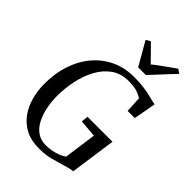

<svg xmlns="http://www.w3.org/2000/svg" viewBox="-283 -1109 1237 1237"><g transform="rotate(45 335.0 -490.5)"><path d="M314.5 8.5Q242 8.5 190.8 -18.5Q139.5 -45.5 107.5 -90.5Q75.5 -135.5 60.2 -191.5Q45 -247.5 44.5 -305.5Q43.5 -405 71 -487Q98.5 -569 149.2 -628.2Q200 -687.5 269 -719.5Q338 -751.5 421 -751.5Q472 -751.5 508.5 -746.8Q545 -742 570.8 -735.8Q596.5 -729.5 615.5 -724.5Q622 -723.5 627.8 -722Q633.5 -720.5 640.5 -719.5L612.5 -567H547.5L541.5 -676.5Q523.5 -688.5 495.2 -698.2Q467 -708 414.5 -708Q347 -708 298.2 -673.5Q249.5 -639 218.2 -581.2Q187 -523.5 172.2 -453.5Q157.5 -383.5 157.5 -312Q158 -261 167.8 -212Q177.5 -163 198 -123.5Q218.5 -84 251.2 -60.8Q284 -37.5 330.5 -37.5Q369.5 -37.5 409.8 -48.5Q450 -59.5 475.5 -79L506.5 -300.5L386.5 -310.5L391.5 -357.5H619L574.5 -43.5Q559.5 -43.5 541.8 -38.8Q524 -34 502 -27.5Q465.5 -17 420.5 -4.2Q375.5 8.5 314.5 8.5ZM397 -813.5 305.5 -972.5 336 -990.5Q362 -964 388.2 -937.8Q414.5 -911.5 440.5 -884Q474.5 -911 511 -937Q547.5 -963 586 -990L613.5 -971L467 -813.5Z"/></g></svg>

Font: Merriweather 60pt
Style: Italic
Weight: 400
Italic angle: -7.8°
Version: Version 2.101